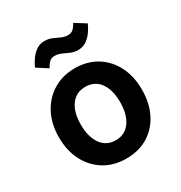

<svg xmlns="http://www.w3.org/2000/svg" viewBox="-178 -877 957 1016"><g transform="rotate(-30 301.0 -368.5)"><path d="M301 13Q226 13 169 -21.5Q112 -56 79.5 -118Q47 -180 47 -263Q47 -345 80 -407Q113 -469 170.5 -503.5Q228 -538 301 -538Q376 -538 433 -503.5Q490 -469 522 -407Q554 -345 554 -263Q554 -180 522.5 -118Q491 -56 434.5 -21.5Q378 13 301 13ZM301 -99Q358 -99 389.5 -143.5Q421 -188 421 -263Q421 -338 389.5 -381.5Q358 -425 301 -425Q244 -425 212.5 -381.5Q181 -338 181 -263Q181 -188 212.5 -143.5Q244 -99 301 -99ZM187 -604 122 -646Q130 -665 145 -687.5Q160 -710 182.5 -726.5Q205 -743 235 -743Q260 -743 280.5 -734Q301 -725 320 -716Q339 -707 361 -707Q381 -707 394 -720Q407 -733 415 -750L481 -709Q473 -690 457.5 -667Q442 -644 419.5 -628Q397 -612 367 -612Q343 -612 322.5 -621Q302 -630 282.5 -639Q263 -648 242 -648Q221 -648 208.5 -635Q196 -622 187 -604Z"/></g></svg>

Font: Ubuntu Sans
Style: Bold
Weight: 700
Designer: Dalton Maag Ltd
Foundry: Dalton Maag Ltd
Version: Version 1.006; ttfautohint (v1.8.4.7-5d5b)